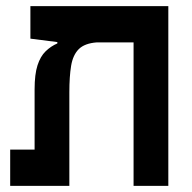

<svg xmlns="http://www.w3.org/2000/svg" viewBox="-20 -606 626 626"><path d="M528.8 0H415.5V-467.8H295.4Q255.9 -464.8 236.8 -445.8Q217.8 -426.8 211.9 -391.6Q206.1 -356.4 206.1 -305.2V0H13.2V-118.2H92.8V-314.5Q92.8 -363.8 102.3 -393.1Q111.8 -422.4 128.7 -438.7Q145.5 -455.1 167 -464.4V-468.8L79.1 -480V-585.9H528.8Z"/></svg>

Font: Cascadia Mono NF SemiBold
Style: Regular
Weight: 600
Monospace: yes
Designer: Aaron Bell
Foundry: Saja Typeworks
Version: Version 2404.023; ttfautohint (v1.8.4)